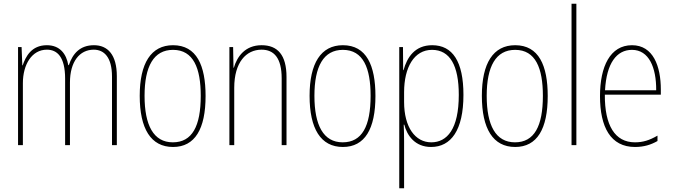

<svg xmlns="http://www.w3.org/2000/svg" viewBox="-20 -780 3622 1032"><path d="M485 -537C410 -537 371 -492 350 -430H347C337 -490 302 -537 232 -537C149 -537 118 -476 102 -429H100L96 -527H77V0H103V-333C103 -433 151 -513 232 -513C287 -513 330 -475 330 -357V0H356V-336C356 -449 408 -513 484 -513C539 -513 582 -473 582 -368V0H608V-370C608 -486 559 -537 485 -537Z M1085 -264C1085 -428 1037 -537 910 -537C792 -537 731 -440 731 -265C731 -88 791 10 910 10C1028 10 1085 -87 1085 -264ZM757 -265C757 -423 806 -512 910 -512C1020 -512 1059 -413 1059 -265C1059 -102 1013 -15 909 -15C805 -15 757 -107 757 -265Z M1386 -537C1297 -537 1254 -475 1237 -416H1235L1233 -527H1213V0H1239V-308C1239 -445 1303 -513 1386 -513C1453 -513 1494 -468 1494 -359V0H1520V-366C1520 -485 1472 -537 1386 -537Z M1998 -264C1998 -428 1950 -537 1823 -537C1705 -537 1644 -440 1644 -265C1644 -88 1704 10 1823 10C1941 10 1998 -87 1998 -264ZM1670 -265C1670 -423 1719 -512 1823 -512C1933 -512 1972 -413 1972 -265C1972 -102 1926 -15 1822 -15C1718 -15 1670 -107 1670 -265Z M2303 -537C2210 -537 2168 -472 2149 -403H2147L2146 -527H2126V232H2152V-21C2152 -56 2151 -88 2150 -110H2153C2168 -51 2211 10 2297 10C2404 10 2471 -80 2471 -270C2471 -449 2413 -537 2303 -537ZM2302 -512C2399 -512 2446 -427 2446 -270C2446 -86 2383 -15 2298 -15C2212 -15 2152 -96 2152 -232V-284C2152 -418 2206 -512 2302 -512Z M2924 -264C2924 -428 2876 -537 2749 -537C2631 -537 2570 -440 2570 -265C2570 -88 2630 10 2749 10C2867 10 2924 -87 2924 -264ZM2596 -265C2596 -423 2645 -512 2749 -512C2859 -512 2898 -413 2898 -265C2898 -102 2852 -15 2748 -15C2644 -15 2596 -107 2596 -265Z M3078 0V-760H3052V0Z M3377 -537C3260 -537 3205 -423 3205 -263C3205 -97 3262 10 3393 10C3441 10 3479 -2 3514 -22V-51C3471 -26 3436 -15 3393 -15C3285 -15 3230 -106 3231 -271H3532V-298C3532 -424 3491 -537 3377 -537ZM3377 -512C3468 -512 3508 -417 3507 -295H3232C3240 -440 3294 -512 3377 -512Z"/></svg>

Font: Noto Sans Thai Cond Thin
Style: Regular
Weight: 100
Width: 3
Designer: Monotype Design Team
Foundry: Monotype Imaging Inc.
Version: Version 2.002